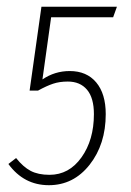

<svg xmlns="http://www.w3.org/2000/svg" viewBox="-20 -540 389 570"><path d="M327.1 -520 315.9 -488.8H131.8L106 -304.2Q142.6 -329.1 187 -329.1Q237.3 -329.1 265.6 -295.4Q293.9 -261.7 293.9 -201.2Q293.9 -111.8 246.1 -51Q198.2 9.8 125 9.8Q50.8 9.8 4.9 -53.2L27.8 -70.8Q48.8 -44.4 71 -32.7Q93.3 -21 127 -21Q185.1 -21 221.9 -72.8Q258.8 -124.5 258.8 -201.2Q258.8 -249.5 238.3 -273.7Q217.8 -297.9 181.2 -297.9Q156.7 -297.9 137.7 -291.5Q118.7 -285.2 92.8 -271H67.9L103 -520Z"/></svg>

Font: Fira Sans Compressed UltraLight
Style: Italic
Weight: 200
Width: 3
Italic angle: -8°
Designer: Carrois Corporate & Edenspiekermann AG
Foundry: Carrois Corporate GbR & Edenspiekermann AG
Version: Version 4.203;PS 004.203;hotconv 1.0.88;makeotf.lib2.5.64775